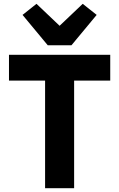

<svg xmlns="http://www.w3.org/2000/svg" viewBox="-20 -985 624 1005"><path d="M230 -748 98 -907 171 -965 292 -850 413 -965 486 -907 354 -748ZM216 0V-563H27V-698H557V-563H368V0Z"/></svg>

Font: Anuphan
Style: Bold
Weight: 700
Designer: Mike Abbink, Paul van der Laan, Pieter van Rosmalen, Mint Tantisuwanna
Foundry: Bold Monday; Cadson Demak
Version: Version 3.002;hotconv 1.0.109;makeotfexe 2.5.65596